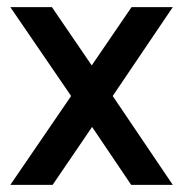

<svg xmlns="http://www.w3.org/2000/svg" viewBox="-20 -520 516 540"><path d="M239 -163 349 0H466L297 -250L466 -500H350L238 -336L126 -500H9L180 -250L9 0H128Z"/></svg>

Font: Unageo
Style: Medium
Weight: 500
Designer: Richard Sepsi
Foundry: Richard Sepsi
Version: Version 2.000